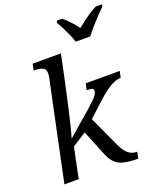

<svg xmlns="http://www.w3.org/2000/svg" viewBox="-171 -1062 979 1174"><g transform="rotate(-20 318.5 -474.5)"><path d="M515 7Q461 6 426.5 -3Q392 -12 371 -34Q350 -56 334 -96L252 -298L307 -280L178 -198L137 0H44L174 -618Q179 -638 181 -652.5Q183 -667 183 -671Q183 -701 162.5 -709.5Q142 -718 113 -718H105L114 -760H298L259 -576Q253 -549 243.5 -505Q234 -461 222.5 -411Q211 -361 200 -317Q189 -273 181 -247L340 -385Q367 -409 383 -425Q399 -441 406 -453Q413 -465 413 -474Q413 -483 409 -487Q405 -491 395.5 -492.5Q386 -494 369 -494L378 -536H599L590 -494Q567 -494 542 -483Q517 -472 489.5 -451.5Q462 -431 429 -401L305 -286L319 -358L429 -119Q440 -95 453.5 -76Q467 -57 486 -46Q505 -35 531 -35L522 7ZM407 -796Q400 -820 388 -847Q376 -874 363.5 -899Q351 -924 339 -943L342 -956H378Q393 -944 408 -929Q423 -914 437 -897.5Q451 -881 463 -865Q482 -881 504 -897.5Q526 -914 550 -929.5Q574 -945 595 -956H637L634 -943Q615 -924 591 -899Q567 -874 544 -847.5Q521 -821 502 -796Z"/></g></svg>

Font: Noto Serif
Style: Italic
Weight: 400
Italic angle: -12°
Designer: Monotype Design Team
Foundry: Monotype Imaging Inc.
Version: Version 2.013